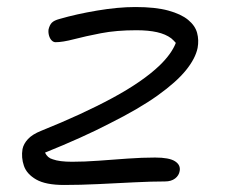

<svg xmlns="http://www.w3.org/2000/svg" viewBox="-20 -516 643 546"><path d="M162 10Q110 10 83 -5.5Q56 -21 48 -44.5Q40 -68 44 -92Q47 -107 59.5 -120.5Q72 -134 97 -144Q214 -191 300 -237.5Q386 -284 434 -330Q468 -363 480 -394Q474 -401 467 -407Q451 -419 426.5 -424.5Q402 -430 368 -430Q311 -430 267 -421.5Q223 -413 190.5 -404.5Q158 -396 138 -396Q132 -396 127 -401Q122 -406 119.5 -414.5Q117 -423 118 -432Q121 -445 127.5 -451.5Q134 -458 149 -462Q197 -476 256.5 -486Q316 -496 365 -496Q422 -496 458.5 -486Q495 -476 515 -459.5Q535 -443 540.5 -422.5Q546 -402 542 -380Q536 -350 509 -316.5Q482 -283 429 -245Q376 -207 292 -165Q215 -125 108 -82Q115 -67 130 -63Q149 -56 185 -56Q220 -56 260.5 -59Q301 -62 342.5 -65Q384 -68 421 -68Q461 -68 477.5 -57.5Q494 -47 491 -30Q489 -17 478 -8.5Q467 0 449 0Q411 0 361.5 2.5Q312 5 260 7.5Q208 10 162 10Z"/></svg>

Font: Shantell Sans Light Light
Style: Italic
Weight: 300
Italic angle: -11°
Version: Version 1.008;[ac192a2d6]